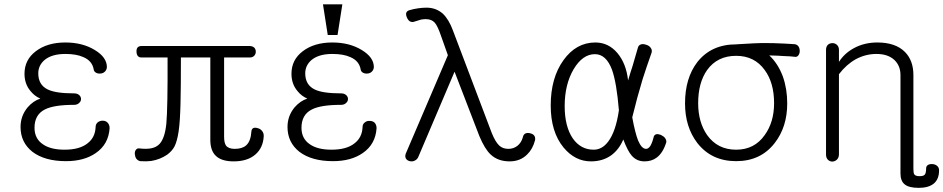

<svg xmlns="http://www.w3.org/2000/svg" viewBox="-20 -738 4417 899"><path d="M286.1 -539.1Q201.2 -539.1 147.5 -498Q94.7 -458 94.7 -392.6Q94.7 -344.7 123 -311.5Q141.6 -288.1 168.9 -276.4Q135.7 -265.6 109.4 -235.4Q76.2 -195.3 76.2 -143.6Q76.2 -71.3 131.8 -27.3Q189.5 16.6 289.1 16.6Q374 16.6 428.7 -21.5Q488.3 -62.5 493.2 -137.7Q493.2 -154.3 483.4 -164.1Q474.6 -172.9 460.9 -172.9Q448.2 -172.9 438.5 -166Q427.7 -157.2 427.7 -143.6Q425.8 -94.7 390.6 -67.4Q353.5 -37.1 282.2 -37.1Q216.8 -37.1 180.7 -62.5Q141.6 -88.9 141.6 -139.6Q141.6 -201.2 190.4 -225.6Q232.4 -247.1 327.1 -247.1Q341.8 -247.1 350.6 -255.9Q359.4 -263.7 359.4 -274.4Q359.4 -285.2 350.6 -293Q341.8 -300.8 327.1 -300.8Q240.2 -300.8 203.1 -319.3Q159.2 -340.8 159.2 -394.5Q159.2 -431.6 188.5 -457Q222.7 -485.4 286.1 -485.4Q337.9 -485.4 370.1 -470.7Q412.1 -453.1 418.9 -412.1Q419.9 -403.3 429.7 -397.5Q438.5 -392.6 450.2 -393.6Q462.9 -394.5 470.7 -402.3Q479.5 -410.2 480.5 -423.8Q480.5 -469.7 423.8 -503.9Q366.2 -539.1 286.1 -539.1Z M1149.4 -522.5H642.6Q618.2 -522.5 619.1 -496.1Q620.1 -468.8 642.6 -468.8H764.6Q765.6 -232.4 758.8 -158.2Q752 -91.8 727.5 -64.5Q712.9 -48.8 689.5 -43.9Q667 -39.1 632.8 -43Q622.1 -44.9 616.2 -36.1Q610.4 -29.3 611.3 -16.6Q612.3 -3.9 618.2 4.9Q626 14.6 636.7 16.6Q666 18.6 688.5 15.6Q729.5 8.8 762.7 -13.7Q785.2 -30.3 796.9 -51.8Q809.6 -77.1 816.4 -123Q823.2 -168.9 825.2 -253.9Q827.1 -327.1 827.1 -468.8H964.8V-83Q964.8 -32.2 991.2 -7.8Q1017.6 17.6 1074.2 17.6Q1138.7 17.6 1175.8 -14.6Q1211.9 -45.9 1214.8 -99.6Q1215.8 -114.3 1207 -125Q1199.2 -134.8 1187.5 -137.7Q1175.8 -141.6 1167 -138.7Q1158.2 -134.8 1157.2 -123Q1154.3 -77.1 1132.8 -57.6Q1114.3 -41 1079.1 -41Q1049.8 -41 1038.1 -56.6Q1029.3 -69.3 1029.3 -97.7V-468.8H1149.4Q1163.1 -468.8 1170.9 -477.5Q1177.7 -485.4 1177.7 -496.1Q1177.7 -506.8 1170.9 -514.6Q1162.1 -522.5 1149.4 -522.5Z M1536.1 -539.1Q1451.2 -539.1 1397.5 -498Q1344.7 -458 1344.7 -392.6Q1344.7 -344.7 1373 -311.5Q1391.6 -288.1 1418.9 -276.4Q1385.7 -265.6 1359.4 -235.4Q1326.2 -195.3 1326.2 -143.6Q1326.2 -71.3 1381.8 -27.3Q1439.5 16.6 1539.1 16.6Q1624 16.6 1678.7 -21.5Q1738.3 -62.5 1743.2 -137.7Q1743.2 -154.3 1733.4 -164.1Q1724.6 -171.9 1710.9 -171.9Q1698.2 -172.9 1688.5 -165Q1677.7 -157.2 1677.7 -143.6Q1675.8 -94.7 1640.6 -67.4Q1603.5 -37.1 1532.2 -37.1Q1466.8 -37.1 1430.7 -62.5Q1391.6 -88.9 1391.6 -139.6Q1391.6 -201.2 1440.4 -225.6Q1482.4 -247.1 1577.1 -247.1Q1591.8 -247.1 1600.6 -255.9Q1609.4 -263.7 1609.4 -274.4Q1609.4 -285.2 1600.6 -293Q1591.8 -300.8 1577.1 -300.8Q1490.2 -300.8 1453.1 -319.3Q1409.2 -340.8 1409.2 -394.5Q1409.2 -431.6 1438.5 -457Q1472.7 -485.4 1536.1 -485.4Q1587.9 -485.4 1620.1 -470.7Q1662.1 -453.1 1668.9 -412.1Q1669.9 -403.3 1679.7 -397.5Q1688.5 -392.6 1700.2 -393.6Q1712.9 -394.5 1720.7 -402.3Q1729.5 -410.2 1730.5 -423.8Q1730.5 -469.7 1673.8 -503.9Q1616.2 -539.1 1536.1 -539.1ZM1583 -717.8H1492.2L1514.6 -574.2H1560.5Z M2100.6 -595.7Q2082 -646.5 2053.7 -673.8Q2021.5 -702.1 1977.5 -702.1Q1958 -702.1 1938.5 -699.2Q1917 -696.3 1897.5 -690.4Q1874 -683.6 1884.8 -657.2Q1895.5 -630.9 1917 -635.7L1929.7 -639.6Q1945.3 -644.5 1952.1 -646.5Q1964.8 -648.4 1973.6 -648.4Q2001 -648.4 2015.6 -631.8Q2029.3 -616.2 2044.9 -570.3L2077.1 -479.5L1879.9 -18.6Q1875 -4.9 1880.9 4.9Q1886.7 13.7 1898.4 16.6Q1910.2 19.5 1920.9 14.6Q1933.6 8.8 1938.5 -2.9L2108.4 -402.3L2224.6 -100.6Q2250 -40 2277.3 -14.6Q2311.5 17.6 2366.2 17.6Q2416 17.6 2448.2 -14.6Q2474.6 -40 2485.4 -82Q2489.3 -108.4 2460.9 -114.3Q2432.6 -120.1 2427.7 -93.8Q2420.9 -70.3 2403.3 -55.7Q2384.8 -41 2360.4 -41Q2335 -41 2318.4 -55.7Q2299.8 -72.3 2282.2 -116.2Z M3031.2 -492.2Q3034.2 -504.9 3026.4 -514.6Q3019.5 -524.4 3005.9 -528.3Q2992.2 -533.2 2981.4 -530.3Q2969.7 -526.4 2966.8 -514.6Q2953.1 -468.8 2942.4 -430.7Q2932.6 -401.4 2920.9 -361.3Q2912.1 -440.4 2871.1 -489.3Q2829.1 -539.1 2767.6 -539.1Q2677.7 -539.1 2618.2 -456.1Q2558.6 -373 2558.6 -244.1Q2558.6 -120.1 2619.1 -46.9Q2672.9 17.6 2747.1 17.6Q2801.8 17.6 2841.8 -10.7Q2878.9 -38.1 2898.4 -85Q2918.9 -31.2 2937.5 -9.8Q2960.9 17.6 2998 17.6Q3031.2 17.6 3054.7 0Q3084 -21.5 3099.6 -71.3Q3101.6 -81.1 3093.8 -91.8Q3086.9 -100.6 3074.2 -106.4Q3061.5 -111.3 3052.7 -109.4Q3042 -106.4 3040 -93.8Q3033.2 -67.4 3024.4 -53.7Q3015.6 -41 3004.9 -41Q2984.4 -41 2967.8 -80.1Q2954.1 -114.3 2940.4 -188.5Q2962.9 -281.2 2988.3 -365.2Q3005.9 -420.9 3031.2 -492.2ZM2765.6 -484.4Q2818.4 -484.4 2845.7 -411.1Q2867.2 -350.6 2877.9 -221.7Q2863.3 -121.1 2827.1 -74.2Q2798.8 -37.1 2759.8 -37.1Q2699.2 -37.1 2662.1 -89.8Q2624 -145.5 2624 -241.2Q2624 -342.8 2666 -414.1Q2708 -484.4 2765.6 -484.4Z M3426.8 -530.3Q3310.5 -530.3 3245.1 -447.3Q3187.5 -372.1 3187.5 -253.9Q3187.5 -143.6 3245.1 -68.4Q3311.5 16.6 3426.8 16.6Q3542 16.6 3607.4 -68.4Q3666 -143.6 3666 -253.9Q3666 -322.3 3645.5 -379.9Q3623 -440.4 3582 -478.5Q3626 -477.5 3648.4 -475.6Q3682.6 -474.6 3705.1 -471.7Q3712.9 -471.7 3718.8 -479.5Q3724.6 -488.3 3724.6 -499Q3724.6 -511.7 3718.8 -520.5Q3711.9 -530.3 3699.2 -531.2Q3658.2 -534.2 3597.7 -536.1Q3537.1 -537.1 3510.7 -535.2L3439.5 -531.2ZM3426.8 -476.6Q3512.7 -476.6 3560.5 -410.2Q3604.5 -350.6 3604.5 -254.9Q3604.5 -166 3560.5 -105.5Q3512.7 -37.1 3426.8 -37.1Q3339.8 -37.1 3291 -105.5Q3249 -166 3249 -254.9Q3249 -350.6 3291 -410.2Q3338.9 -476.6 3426.8 -476.6Z M3847.7 -504.9V-14.6Q3847.7 1 3856.4 9.8Q3865.2 18.6 3877.9 18.6Q3889.6 17.6 3898.4 9.8Q3908.2 0 3908.2 -15.6V-390.6Q3943.4 -436.5 3987.3 -460.9Q4033.2 -485.4 4084 -485.4Q4137.7 -485.4 4168 -457Q4196.3 -429.7 4196.3 -386.7V10.7V9.8V74.2Q4196.3 109.4 4215.8 125Q4235.4 141.6 4282.2 141.6Q4327.1 141.6 4351.6 122.1Q4377 101.6 4377 59.6Q4377 45.9 4367.2 38.1Q4358.4 31.2 4346.7 30.3Q4334 29.3 4325.2 34.2Q4316.4 40 4316.4 49.8Q4316.4 73.2 4309.6 80.1Q4303.7 86.9 4285.2 86.9Q4266.6 86.9 4260.7 78.1Q4256.8 71.3 4256.8 52.7V9.8V-257.8V-386.7Q4256.8 -454.1 4217.8 -494.1Q4173.8 -539.1 4087.9 -539.1Q4027.3 -539.1 3978.5 -512.7Q3933.6 -488.3 3908.2 -448.2V-504.9Q3908.2 -519.5 3898.4 -528.3Q3889.6 -536.1 3877.9 -536.1Q3865.2 -536.1 3856.4 -528.3Q3847.7 -519.5 3847.7 -504.9ZM4256.8 9.8V-257.8Z"/></svg>

Font: Gulim
Style: Regular
Weight: 400
Version: Version 2.21